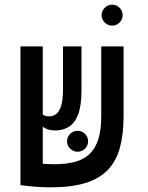

<svg xmlns="http://www.w3.org/2000/svg" viewBox="-20 -782 626 811"><path d="M307.6 -141.1Q289.6 -141.1 276.4 -154.1Q263.2 -167 263.2 -185.1Q263.2 -203.6 276.4 -216.6Q289.6 -229.5 307.6 -229.5Q326.2 -229.5 339.1 -216.6Q352.1 -203.6 352.1 -185.1Q352.1 -167 339.1 -154.1Q326.2 -141.1 307.6 -141.1ZM193.8 9.3Q159.7 9.3 124 6.3Q88.4 3.4 66.9 0L89.4 -98.1Q92.8 -96.7 106 -95.2Q119.1 -93.8 137.9 -92Q156.7 -90.3 176.3 -89.4Q195.8 -88.4 211.4 -88.4Q260.3 -88.4 297.1 -98.4Q334 -108.4 358.4 -131.6Q382.8 -154.8 395.3 -194.1Q407.7 -233.4 407.7 -292V-585.9H502V-291.5Q502 -214.4 486.3 -157.7Q470.7 -101.1 435.1 -64Q399.4 -26.9 340.3 -8.8Q281.2 9.3 193.8 9.3ZM160.6 0.5 66.4 -0.5V-585.9H160.6ZM213.9 -231Q187 -231 170.2 -240.7Q153.3 -250.5 139.2 -262.7L156.2 -301.3Q163.1 -295.4 170.7 -293Q178.2 -290.5 189 -290.5Q204.6 -290.5 217.5 -300.5Q230.5 -310.5 238.3 -335.2Q246.1 -359.9 246.1 -403.3V-585.9H324.2V-399.9Q324.2 -336.9 310.5 -300Q296.9 -263.2 272 -247.1Q247.1 -231 213.9 -231ZM453.6 -673.8Q435.5 -673.8 422.4 -686.8Q409.2 -699.7 409.2 -717.8Q409.2 -736.3 422.4 -749.3Q435.5 -762.2 453.6 -762.2Q472.2 -762.2 485.1 -749.3Q498 -736.3 498 -717.8Q498 -699.7 485.1 -686.8Q472.2 -673.8 453.6 -673.8Z"/></svg>

Font: Cascadia Code
Style: Regular
Weight: 400
Designer: Aaron Bell
Foundry: Saja Typeworks
Version: Version 2404.023